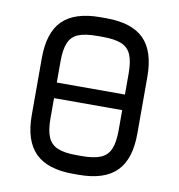

<svg xmlns="http://www.w3.org/2000/svg" viewBox="-79 -777 793 849"><g transform="rotate(10 317.0 -352.5)"><path d="M304 -1Q189.5 -1 134.8 -55.8Q80 -110.5 80 -225V-481Q80 -596.5 134.8 -650.2Q189.5 -704 304 -704H330Q445 -704 499.5 -649.8Q554 -595.5 554 -480V-225Q554 -110.5 499.5 -55.8Q445 -1 330 -1ZM304 -85H330Q383.5 -85 414 -98Q444.5 -111 457.2 -141.5Q470 -172 470 -225V-480Q470 -533.5 457.2 -564Q444.5 -594.5 414 -607.2Q383.5 -620 330 -620H304Q251 -620 220.5 -607.8Q190 -595.5 177 -565.2Q164 -535 164 -481V-225Q164 -172 176.8 -141.5Q189.5 -111 220 -98Q250.5 -85 304 -85ZM125 -316V-386H514V-316Z"/></g></svg>

Font: Jura Light
Style: Bold
Weight: 700
Version: Version 5.104